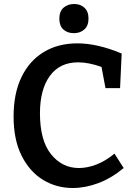

<svg xmlns="http://www.w3.org/2000/svg" viewBox="-20 -930 677 961"><path d="M344 11Q262 11 195 -30Q128 -71 88 -151Q48 -231 48 -347Q48 -462 87.5 -544Q127 -626 199 -669.5Q271 -713 367 -713Q468 -713 589 -662L581 -489H508L488 -595Q424 -618 371 -618Q279 -618 229.5 -550Q180 -482 180 -363Q180 -227 235.5 -158Q291 -89 375 -89Q417 -89 462.5 -106.5Q508 -124 553 -161L599 -89Q538 -38 472.5 -13.5Q407 11 344 11ZM350 -764Q317 -764 297 -782.5Q277 -801 277 -836Q277 -873 298 -891.5Q319 -910 351 -910Q382 -910 402.5 -891.5Q423 -873 423 -837Q423 -801 402 -782.5Q381 -764 350 -764Z"/></svg>

Font: Bitter SemiBold
Style: Regular
Weight: 600
Designer: Sol Matas, and Bitter project Authors
Foundry: Sol Matas
Version: Version 2.001